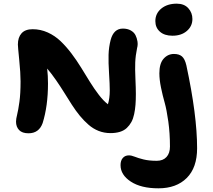

<svg xmlns="http://www.w3.org/2000/svg" viewBox="-20 -773 1169 1053"><path d="M925.8 -577.1Q881.8 -577.1 856.9 -599.4Q832 -621.6 832 -657.2Q832 -699.2 864.7 -726.1Q897.5 -752.9 949.2 -752.9Q990.2 -752.9 1012.7 -728Q1035.2 -703.1 1035.2 -668.9Q1035.2 -629.4 1004.9 -603.3Q974.6 -577.1 925.8 -577.1ZM136.2 -42Q101.6 -42 84.7 -59.8Q67.9 -77.6 67.9 -106Q67.9 -120.6 74 -144.5Q80.1 -168.5 86.4 -213.9Q92.8 -259.3 92.8 -326.2Q92.8 -372.1 85.4 -444.8Q78.1 -517.6 78.1 -528.8Q78.1 -567.9 98.1 -590.3Q118.2 -612.8 159.2 -612.8Q202.1 -612.8 241.7 -595Q281.2 -577.1 312.5 -547.1Q343.8 -517.1 371.8 -480Q399.9 -442.9 425.3 -401.6Q450.7 -360.4 473.6 -323.2Q496.6 -286.1 522.2 -252.7Q547.9 -219.2 571.8 -201.2Q582 -232.9 582 -276.9Q582 -310.1 578.1 -370.1Q574.2 -430.2 575.4 -472.7Q576.7 -515.1 586.9 -554.2Q603.5 -616.2 653.8 -616.2Q679.2 -616.2 697.3 -606Q715.3 -595.7 723.1 -580.1Q731 -564.5 733.9 -545.7Q736.8 -526.9 731.9 -509.8Q723.1 -466.8 721.7 -430.9Q720.2 -395 722.7 -341.3Q725.1 -287.6 725.1 -257.8Q725.1 -224.1 723.1 -198.5Q721.2 -172.9 715.8 -147.2Q710.4 -121.6 700.4 -103.5Q690.4 -85.4 675.5 -71.3Q660.6 -57.1 637.9 -50Q615.2 -43 585.9 -43Q551.8 -43 521.2 -54.9Q490.7 -66.9 465.6 -88.9Q440.4 -110.8 418.2 -137.7Q396 -164.6 374 -198.7Q352.1 -232.9 332.3 -264.9Q312.5 -296.9 287.4 -333.3Q262.2 -369.6 238.8 -397Q243.2 -356.9 243.2 -314.9Q243.2 -192.4 213.9 -98.1Q193.8 -42 136.2 -42ZM849.1 259.8Q753.4 259.8 697.3 222.9Q641.1 186 641.1 132.8Q641.1 107.4 653.6 93.3Q666 79.1 687 79.1Q700.7 79.1 718.8 86.4Q736.8 93.8 766.8 101.3Q796.9 108.9 839.8 108.9Q874 108.9 893.1 88.1Q912.1 67.4 912.1 30.8Q912.1 -41.5 903.1 -106.4Q894 -171.4 883.1 -210Q872.1 -248.5 863 -292.5Q854 -336.4 854 -371.1Q854 -424.8 877.2 -450.9Q900.4 -477.1 934.1 -477.1Q962.4 -477.1 978 -463.6Q993.7 -450.2 1002 -415Q1061 -140.6 1061 40Q1061 146.5 1004.2 203.1Q947.3 259.8 849.1 259.8Z"/></svg>

Font: Shantell Sans Irregular
Style: Bold
Weight: 700
Designer: Stephen Nixon, Anya Danilova, Shantell Martin
Foundry: Arrow Type
Version: Version 1.006;[9816181b4]